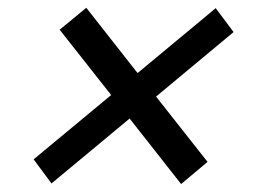

<svg xmlns="http://www.w3.org/2000/svg" viewBox="-20 -574 660 494"><path d="M133.5 -497.5 266 -329.5 66.5 -164 112.5 -102 313.5 -269 446 -100.5 514 -157.5 381.5 -325.5 581 -491.5 535 -553 334 -386 202 -554Z"/></svg>

Font: Monaspace Argon
Style: Italic
Weight: 400
Italic angle: -11°
Designer: Riley Cran & the Lettermatic Team
Foundry: Lettermatic
Version: Version 1.101 (Monaspace Argon)